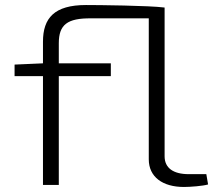

<svg xmlns="http://www.w3.org/2000/svg" viewBox="-20 -736 859 764"><path d="M801 -43H731C669 -43 635 -68 635 -114V-706C573 -714 370 -716 322 -716C196 -716 151 -664 151 -570V-484L38 -479V-433H151V0H214V-433H421V-484H214V-564C214 -638 248 -664 343 -663H572V-102C572 -32 627 8 712 8C738 8 788 4 808 -2Z"/></svg>

Font: Exo 2 Light Expanded
Style: Regular
Weight: 300
Width: 7
Designer: Natanael Gama
Version: Version 1.001;PS 001.001;hotconv 1.0.70;makeotf.lib2.5.58329